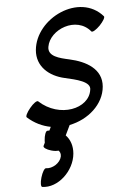

<svg xmlns="http://www.w3.org/2000/svg" viewBox="-140 -969 1106 1581"><g transform="rotate(-10 413.5 -178.5)"><path d="M55 -63C108 -6 171 30 236 48L220 76C214 75 208 75 202 75C189 75 173 109 167 150C166 156 165 162 165 168L150 193C144 205 168 226 205 240C227 249 250 253 265 252C276 264 281 281 275 303C259 355 190 390 138 377C126 374 104 404 88 445C72 485 69 520 81 523C207 554 356 439 381 297C392 235 378 179 345 139L392 60C549 43 690 -60 715 -204C740 -347 618 -430 484 -472C404 -497 311 -527 331 -604C367 -744 602 -814 702 -667C710 -658 743 -674 777 -703C811 -733 833 -764 825 -773C660 -999 272 -855 225 -596C201 -462 295 -367 419 -328C509 -299 629 -262 609 -196C574 -43 321 -10 170 -177C161 -186 128 -167 97 -135C65 -103 46 -71 55 -63Z"/></g></svg>

Font: Nupuram Black Oblique
Style: Regular
Weight: 900
Designer: Santhosh Thottingal (santhosh.thottingal@gmail.com)
Foundry: SMC
Version: Version 1.000